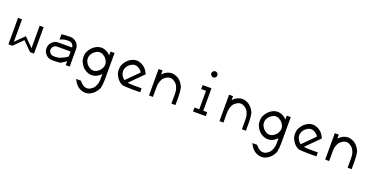

<svg xmlns="http://www.w3.org/2000/svg" viewBox="-21 -1939 6710 3413"><g transform="rotate(20 3333.5 -232.5)"><path d="M416.7 -75V-500H491.7V0H416.7L250 -166.7L83.3 0H7.5V-500H83.3V-75Q182.5 -175 250 -241.7Z M1090.8 -76.7Q1049.2 -38.3 1000 -16.7V-8.3Q918.3 0 833.3 0Q764.2 0 715.4 -48.8Q666.7 -97.5 666.7 -166.7Q666.7 -235.8 715.4 -284.6Q764.2 -333.3 833.3 -333.3H1090.8Q1090 -369.2 1063.8 -396.2Q1037.5 -423.3 1000 -423.3V-424.2Q975.8 -424.2 955.8 -422.9Q935.8 -421.7 924.2 -420Q912.5 -418.3 897.5 -414.2Q882.5 -410 877.1 -407.9Q871.7 -405.8 855.4 -398.8Q839.2 -391.7 833.3 -389.2V-491.7Q915 -500 1000 -500Q1068.3 -500 1117.5 -450.8Q1166.7 -401.7 1166.7 -333.3V0H1090.8ZM1000 -110Q1007.5 -114.2 1024.6 -122.1Q1041.7 -130 1050.8 -135Q1060 -140 1071.7 -148.8Q1083.3 -157.5 1090.8 -166.7V-257.5H833.3Q796.7 -256.7 769.6 -230.4Q742.5 -204.2 742.5 -166.7H741.7Q742.5 -130 768.8 -102.9Q795 -75.8 833.3 -75.8V-75Q857.5 -75 877.5 -76.2Q897.5 -77.5 909.2 -79.2Q920.8 -80.8 935.8 -85Q950.8 -89.2 956.3 -91.2Q961.7 -93.3 977.9 -100.4Q994.2 -107.5 1000 -110Z M1666.7 -8.3Q1629.2 10 1583.3 10Q1537.5 10 1500 -8.3Q1404.2 -45 1350 -166.7Q1337.5 -204.2 1337.5 -250Q1337.5 -295.8 1350 -333.3Q1401.7 -447.5 1500 -491.7Q1537.5 -510 1583.3 -510Q1629.2 -510 1666.7 -491.7Q1716.7 -472.5 1757.5 -426.7V-500H1833.3V0Q1833.3 85 1816.7 166.7Q1765 280.8 1666.7 325Q1629.2 343.3 1583.3 343.3Q1537.5 343.3 1500 325Q1404.2 288.3 1350 166.7H1444.2Q1450 180.8 1467.1 199.2Q1484.2 217.5 1500 225.8Q1537.5 256.7 1583.3 256.7Q1629.2 256.7 1666.7 225.8Q1681.7 217.5 1698.8 199.6Q1715.8 181.7 1721.7 166.7H1722.5Q1725 160.8 1732.1 144.6Q1739.2 128.3 1741.3 122.9Q1743.3 117.5 1747.5 102.5Q1751.7 87.5 1753.3 75.8Q1755 64.2 1756.3 44.2Q1757.5 24.2 1757.5 0V-75.8Q1716.7 -30.8 1666.7 -8.3ZM1666.7 -107.5Q1681.7 -115.8 1698.8 -133.8Q1715.8 -151.7 1721.7 -166.7Q1748.3 -204.2 1748.3 -250Q1748.3 -295.8 1721.7 -333.3Q1715.8 -347.5 1699.2 -365.4Q1682.5 -383.3 1666.7 -391.7Q1629.2 -422.5 1583.3 -422.5Q1537.5 -422.5 1500 -391.7Q1484.2 -383.3 1466.7 -365.4Q1449.2 -347.5 1444.2 -333.3Q1418.3 -295.8 1418.3 -250Q1418.3 -204.2 1444.2 -166.7Q1450 -152.5 1467.1 -134.2Q1484.2 -115.8 1500 -107.5Q1537.5 -76.7 1583.3 -76.7Q1629.2 -76.7 1666.7 -107.5Z M2333.3 0Q2248.3 0 2166.7 -8.3Q2070.8 -45 2016.7 -166.7Q2004.2 -204.2 2004.2 -250Q2004.2 -295.8 2016.7 -333.3Q2068.3 -447.5 2166.7 -491.7Q2204.2 -510 2250 -510Q2295.8 -510 2333.3 -491.7Q2429.2 -455 2483.3 -333.3L2234.2 -84.2Q2269.2 -75 2333.3 -75H2500V0ZM2166.7 -107.5V-110.8Q2196.7 -140.8 2333.3 -277.5L2388.3 -333.3Q2382.5 -347.5 2365.8 -365.4Q2349.2 -383.3 2333.3 -391.7Q2295.8 -422.5 2250 -422.5Q2204.2 -422.5 2166.7 -391.7Q2150.8 -383.3 2133.3 -365.4Q2115.8 -347.5 2110.8 -333.3Q2085 -295.8 2085 -250Q2085 -204.2 2110.8 -166.7Q2116.7 -152.5 2133.8 -134.2Q2150.8 -115.8 2166.7 -107.5Z M2666.7 0V-500H2741.7V-423.3Q2782.5 -469.2 2833.3 -491.7Q2870.8 -510 2916.7 -510Q2962.5 -510 3000 -491.7Q3095.8 -455 3150 -333.3Q3166.7 -251.7 3166.7 -166.7V0H3090.8V-166.7Q3090.8 -190.8 3089.6 -210.8Q3088.3 -230.8 3086.7 -242.5Q3085 -254.2 3080.8 -269.2Q3076.7 -284.2 3074.6 -289.6Q3072.5 -295 3065.4 -311.2Q3058.3 -327.5 3055.8 -333.3H3055Q3049.2 -347.5 3032.5 -365.4Q3015.8 -383.3 3000 -391.7Q2962.5 -422.5 2916.7 -422.5Q2870.8 -422.5 2833.3 -391.7Q2817.5 -383.3 2800 -365.4Q2782.5 -347.5 2777.5 -333.3H2776.7Q2774.2 -327.5 2767.1 -311.2Q2760 -295 2757.9 -289.6Q2755.8 -284.2 2751.7 -269.2Q2747.5 -254.2 2745.8 -242.5Q2744.2 -230.8 2742.9 -210.8Q2741.7 -190.8 2741.7 -166.7V0Z M3589.6 -790.4Q3606.7 -807.5 3630 -807.5Q3653.3 -807.5 3670.4 -790.4Q3687.5 -773.3 3687.5 -750Q3687.5 -726.7 3670.4 -709.2Q3653.3 -691.7 3630 -691.7Q3606.7 -691.7 3589.6 -709.2Q3572.5 -726.7 3572.5 -750Q3572.5 -773.3 3589.6 -790.4ZM3741.7 0H3500V-75H3590.8V-424.2H3500V-500H3666.7V-75H3741.7Z M4000 0V-500H4075V-423.3Q4115.8 -469.2 4166.7 -491.7Q4204.2 -510 4250 -510Q4295.8 -510 4333.3 -491.7Q4429.2 -455 4483.3 -333.3Q4500 -251.7 4500 -166.7V0H4424.2V-166.7Q4424.2 -190.8 4422.9 -210.8Q4421.7 -230.8 4420 -242.5Q4418.3 -254.2 4414.2 -269.2Q4410 -284.2 4407.9 -289.6Q4405.8 -295 4398.8 -311.2Q4391.7 -327.5 4389.2 -333.3H4388.3Q4382.5 -347.5 4365.8 -365.4Q4349.2 -383.3 4333.3 -391.7Q4295.8 -422.5 4250 -422.5Q4204.2 -422.5 4166.7 -391.7Q4150.8 -383.3 4133.3 -365.4Q4115.8 -347.5 4110.8 -333.3H4110Q4107.5 -327.5 4100.4 -311.2Q4093.3 -295 4091.2 -289.6Q4089.2 -284.2 4085 -269.2Q4080.8 -254.2 4079.2 -242.5Q4077.5 -230.8 4076.2 -210.8Q4075 -190.8 4075 -166.7V0Z M5000 -8.3Q4962.5 10 4916.7 10Q4870.8 10 4833.3 -8.3Q4737.5 -45 4683.3 -166.7Q4670.8 -204.2 4670.8 -250Q4670.8 -295.8 4683.3 -333.3Q4735 -447.5 4833.3 -491.7Q4870.8 -510 4916.7 -510Q4962.5 -510 5000 -491.7Q5050 -472.5 5090.8 -426.7V-500H5166.7V0Q5166.7 85 5150 166.7Q5098.3 280.8 5000 325Q4962.5 343.3 4916.7 343.3Q4870.8 343.3 4833.3 325Q4737.5 288.3 4683.3 166.7H4777.5Q4783.3 180.8 4800.4 199.2Q4817.5 217.5 4833.3 225.8Q4870.8 256.7 4916.7 256.7Q4962.5 256.7 5000 225.8Q5015 217.5 5032.1 199.6Q5049.2 181.7 5055 166.7H5055.8Q5058.3 160.8 5065.4 144.6Q5072.5 128.3 5074.6 122.9Q5076.7 117.5 5080.8 102.5Q5085 87.5 5086.7 75.8Q5088.3 64.2 5089.6 44.2Q5090.8 24.2 5090.8 0V-75.8Q5050 -30.8 5000 -8.3ZM5000 -107.5Q5015 -115.8 5032.1 -133.8Q5049.2 -151.7 5055 -166.7Q5081.7 -204.2 5081.7 -250Q5081.7 -295.8 5055 -333.3Q5049.2 -347.5 5032.5 -365.4Q5015.8 -383.3 5000 -391.7Q4962.5 -422.5 4916.7 -422.5Q4870.8 -422.5 4833.3 -391.7Q4817.5 -383.3 4800 -365.4Q4782.5 -347.5 4777.5 -333.3Q4751.7 -295.8 4751.7 -250Q4751.7 -204.2 4777.5 -166.7Q4783.3 -152.5 4800.4 -134.2Q4817.5 -115.8 4833.3 -107.5Q4870.8 -76.7 4916.7 -76.7Q4962.5 -76.7 5000 -107.5Z M5666.7 0Q5581.7 0 5500 -8.3Q5404.2 -45 5350 -166.7Q5337.5 -204.2 5337.5 -250Q5337.5 -295.8 5350 -333.3Q5401.7 -447.5 5500 -491.7Q5537.5 -510 5583.3 -510Q5629.2 -510 5666.7 -491.7Q5762.5 -455 5816.7 -333.3L5567.5 -84.2Q5602.5 -75 5666.7 -75H5833.3V0ZM5500 -107.5V-110.8Q5530 -140.8 5666.7 -277.5L5721.7 -333.3Q5715.8 -347.5 5699.2 -365.4Q5682.5 -383.3 5666.7 -391.7Q5629.2 -422.5 5583.3 -422.5Q5537.5 -422.5 5500 -391.7Q5484.2 -383.3 5466.7 -365.4Q5449.2 -347.5 5444.2 -333.3Q5418.3 -295.8 5418.3 -250Q5418.3 -204.2 5444.2 -166.7Q5450 -152.5 5467.1 -134.2Q5484.2 -115.8 5500 -107.5Z M6000 0V-500H6075V-423.3Q6115.8 -469.2 6166.7 -491.7Q6204.2 -510 6250 -510Q6295.8 -510 6333.3 -491.7Q6429.2 -455 6483.3 -333.3Q6500 -251.7 6500 -166.7V0H6424.2V-166.7Q6424.2 -190.8 6422.9 -210.8Q6421.7 -230.8 6420 -242.5Q6418.3 -254.2 6414.2 -269.2Q6410 -284.2 6407.9 -289.6Q6405.8 -295 6398.8 -311.2Q6391.7 -327.5 6389.2 -333.3H6388.3Q6382.5 -347.5 6365.8 -365.4Q6349.2 -383.3 6333.3 -391.7Q6295.8 -422.5 6250 -422.5Q6204.2 -422.5 6166.7 -391.7Q6150.8 -383.3 6133.3 -365.4Q6115.8 -347.5 6110.8 -333.3H6110Q6107.5 -327.5 6100.4 -311.2Q6093.3 -295 6091.2 -289.6Q6089.2 -284.2 6085 -269.2Q6080.8 -254.2 6079.2 -242.5Q6077.5 -230.8 6076.2 -210.8Q6075 -190.8 6075 -166.7V0Z"/></g></svg>

Font: 0xA000-Mono
Style: Mono
Weight: 400
Version: Version 0.1